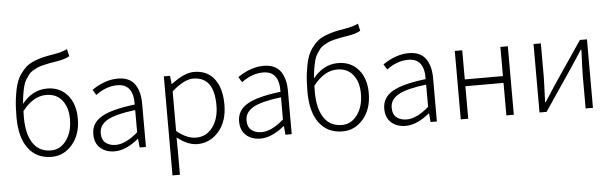

<svg xmlns="http://www.w3.org/2000/svg" viewBox="-58 -1030 4741 1489"><g transform="rotate(-5 2312.0 -285.5)"><path d="M310 -37Q381 -37 428.5 -101.5Q476 -166 476 -266Q476 -357 432 -413Q388 -469 308 -469Q207 -469 122 -359Q121 -344 121 -311Q121 -181 169 -109Q217 -37 310 -37ZM500 -809 513 -753Q480 -732 410 -721Q373 -715 353 -711.5Q333 -708 304 -700.5Q275 -693 259.5 -686Q244 -679 223 -666.5Q202 -654 191 -639Q180 -624 166.5 -603Q153 -582 146 -555Q139 -528 133 -493.5Q127 -459 124 -416Q206 -518 319 -518Q418 -518 477.5 -449Q537 -380 537 -266Q537 -141 471 -64Q405 13 310 13Q193 13 128.5 -73Q64 -159 64 -318Q64 -399 72 -462Q80 -525 93.5 -570.5Q107 -616 131 -649.5Q155 -683 179.5 -704Q204 -725 242 -740Q280 -755 314 -763Q348 -771 398 -779Q459 -789 500 -809Z M801 13Q733 13 689.5 -25Q646 -63 646 -134Q646 -221 726.5 -267.5Q807 -314 986 -335Q990 -496 864 -496Q777 -496 696 -435L670 -477Q773 -547 872 -547Q962 -547 1003 -490.5Q1044 -434 1044 -338V0H995L989 -68H987Q888 13 801 13ZM813 -36Q891 -36 986 -119V-292Q833 -274 768.5 -237Q704 -200 704 -137Q704 -85 734.5 -60.5Q765 -36 813 -36Z M1230 238V-533H1278L1285 -468H1287Q1390 -547 1465 -547Q1569 -547 1624 -474Q1679 -401 1679 -275Q1679 -143 1610.5 -65Q1542 13 1444 13Q1371 13 1287 -52L1288 46V238ZM1439 -38Q1518 -38 1567.5 -103.5Q1617 -169 1617 -275Q1617 -496 1454 -496Q1384 -496 1288 -411V-103Q1365 -38 1439 -38Z M1936 13Q1868 13 1824.5 -25Q1781 -63 1781 -134Q1781 -221 1861.5 -267.5Q1942 -314 2121 -335Q2125 -496 1999 -496Q1912 -496 1831 -435L1805 -477Q1908 -547 2007 -547Q2097 -547 2138 -490.5Q2179 -434 2179 -338V0H2130L2124 -68H2122Q2023 13 1936 13ZM1948 -36Q2026 -36 2121 -119V-292Q1968 -274 1903.5 -237Q1839 -200 1839 -137Q1839 -85 1869.5 -60.5Q1900 -36 1948 -36Z M2575 -37Q2646 -37 2693.5 -101.5Q2741 -166 2741 -266Q2741 -357 2697 -413Q2653 -469 2573 -469Q2472 -469 2387 -359Q2386 -344 2386 -311Q2386 -181 2434 -109Q2482 -37 2575 -37ZM2765 -809 2778 -753Q2745 -732 2675 -721Q2638 -715 2618 -711.5Q2598 -708 2569 -700.5Q2540 -693 2524.5 -686Q2509 -679 2488 -666.5Q2467 -654 2456 -639Q2445 -624 2431.5 -603Q2418 -582 2411 -555Q2404 -528 2398 -493.5Q2392 -459 2389 -416Q2471 -518 2584 -518Q2683 -518 2742.5 -449Q2802 -380 2802 -266Q2802 -141 2736 -64Q2670 13 2575 13Q2458 13 2393.5 -73Q2329 -159 2329 -318Q2329 -399 2337 -462Q2345 -525 2358.5 -570.5Q2372 -616 2396 -649.5Q2420 -683 2444.5 -704Q2469 -725 2507 -740Q2545 -755 2579 -763Q2613 -771 2663 -779Q2724 -789 2765 -809Z M3066 13Q2998 13 2954.5 -25Q2911 -63 2911 -134Q2911 -221 2991.5 -267.5Q3072 -314 3251 -335Q3255 -496 3129 -496Q3042 -496 2961 -435L2935 -477Q3038 -547 3137 -547Q3227 -547 3268 -490.5Q3309 -434 3309 -338V0H3260L3254 -68H3252Q3153 13 3066 13ZM3078 -36Q3156 -36 3251 -119V-292Q3098 -274 3033.5 -237Q2969 -200 2969 -137Q2969 -85 2999.5 -60.5Q3030 -36 3078 -36Z M3495 0V-533H3553V-306H3850V-533H3908V0H3850V-253H3553V0Z M4108 0V-533H4165V-276Q4165 -242 4158 -76H4163Q4174 -92 4201 -134Q4228 -176 4238 -192L4469 -533H4524V0H4467V-256Q4467 -291 4474 -457H4469Q4454 -433 4394 -342L4163 0Z"/></g></svg>

Font: Noto Sans Korean Light
Style: Regular
Weight: 300
Designer: Ryoko NISHIZUKA  (kana & ideographs); Paul D. Hunt (Latin, Greek & Cyrillic); Wenlong ZHANG  (bopomofo); Sandoll Communi
Foundry: Adobe Systems Incorporated
Version: Version 1.000;PS 1;hotconv 1.0.78;makeotf.lib2.5.61930